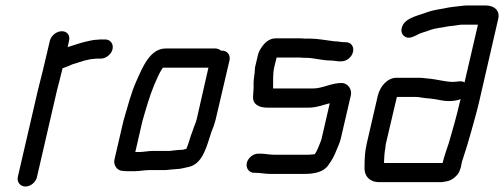

<svg xmlns="http://www.w3.org/2000/svg" viewBox="-20 -625 1840 701"><path d="M162 -476 138 -374C132 -350 124 -319 118 -294L45 21C41 40 54 56 73 56C92 56 111 40 115 21L188 -295C194 -320 203 -351 208 -374L209 -376C222 -380 230 -384 244 -390L289 -404C299 -406 312 -410 323 -410C328 -411 333 -411 338 -411H348C367 -411 387 -427 391 -446C395 -465 383 -481 364 -481H354C347 -481 341 -481 335 -480C320 -480 304 -475 289 -472C269 -467 247 -459 227 -453L232 -476C237 -496 225 -511 206 -511C187 -511 167 -496 162 -476Z M429 -1C434 0 441 0 450 0H473C488 0 509 -4 524 -4H581C592 -4 606 -7 618 -7C623 -8 627 -8 631 -8C643 -9 660 -14 671 -16C714 -27 730 -74 745 -122L752 -144C759 -161 761 -165 767 -187L818 -405C822 -424 810 -440 791 -440H787C781 -445 774 -448 766 -448H585C527 -448 500 -378 478 -329C458 -285 446 -235 431 -185L398 -43C393 -22 408 -1 429 -1ZM645 -78C640 -78 634 -78 627 -77L608 -75C604 -74 600 -74 597 -74H538C523 -74 503 -70 489 -70H474L500 -183C513 -228 526 -274 543 -315C553 -337 561 -359 575 -378H741L698 -189C693 -171 690 -168 685 -152L677 -130C671 -113 669 -102 662 -86L661 -82C656 -81 650 -78 645 -78Z M1242 -471H1236C1227 -471 1214 -474 1206 -474C1203 -474 1200 -474 1195 -475C1168 -478 1140 -484 1112 -484H1092C1085 -485 1078 -485 1072 -485H987C968 -485 951 -475 937 -455C929 -444 924 -434 922 -425L912 -383C910 -376 911 -369 910 -362C907 -341 905 -326 906 -307C906 -295 904 -284 904 -273C902 -245 924 -232 956 -232H1107C1136 -232 1159 -242 1184 -248L1154 -118C1151 -107 1146 -97 1143 -89L1137 -75C1135 -70 1132 -67 1129 -62C1122 -62 1115 -60 1107 -60H982C964 -60 948 -64 931 -64H924C905 -65 885 -48 881 -30C877 -11 889 5 907 6H914C932 6 948 10 966 10H1091C1129 10 1163 3 1180 -24C1192 -40 1201 -57 1209 -78C1214 -90 1220 -102 1224 -118L1261 -277C1266 -299 1250 -322 1227 -322C1189 -322 1158 -302 1123 -302H977C978 -328 975 -354 982 -383L990 -415H1074C1081 -414 1088 -414 1095 -414C1127 -414 1156 -404 1188 -404C1197 -404 1211 -401 1220 -401H1226C1246 -401 1265 -417 1269 -436C1273 -455 1262 -471 1242 -471Z M1387 -85C1387 -90 1388 -96 1389 -101L1429 -271H1498C1503 -271 1506 -271 1511 -270L1531 -267C1538 -266 1544 -266 1552 -265C1576 -263 1594 -256 1618 -256C1634 -256 1649 -258 1662 -263L1659 -253C1648 -204 1632 -149 1619 -104C1611 -79 1602 -56 1596 -30H1383C1382 -31 1382 -31 1382 -32C1383 -47 1383 -67 1387 -85ZM1634 -326C1607 -326 1581 -334 1555 -337L1535 -339C1527 -340 1520 -341 1513 -341H1427C1395 -341 1367 -310 1359 -274L1319 -101C1312 -71 1311 -43 1311 -18C1308 15 1327 40 1365 40H1593C1598 39 1604 38 1611 37C1631 34 1655 14 1660 -7C1663 -14 1664 -21 1665 -27C1666 -32 1667 -38 1670 -45C1681 -79 1689 -103 1699 -140C1708 -173 1721 -217 1729 -252L1799 -556C1806 -585 1786 -605 1754 -605H1684C1677 -605 1668 -604 1661 -603C1644 -601 1621 -599 1605 -595C1583 -591 1561 -588 1541 -581C1512 -569 1463 -562 1449 -530C1440 -509 1450 -492 1466 -488C1478 -485 1491 -492 1502 -497C1516 -506 1536 -509 1552 -516C1573 -523 1595 -524 1617 -529L1636 -531C1647 -532 1657 -535 1668 -535H1725L1676 -324C1664 -332 1651 -326 1634 -326Z"/></svg>

Font: Electronic
Style: BdIt
Weight: 700
Version: Version 1.011